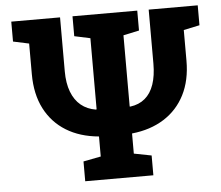

<svg xmlns="http://www.w3.org/2000/svg" viewBox="-51 -768 948 825"><g transform="rotate(-5 423.0 -355.5)"><path d="M283.7 0V-85.4L359.4 -100.1V-186.5Q277.8 -193.8 218.8 -230.2Q159.7 -266.6 127.4 -329.3Q95.2 -392.1 95.2 -478V-610.4L26.9 -625V-710.9H237.3V-478Q237.3 -426.8 251.5 -389.6Q265.6 -352.5 292.2 -330.6Q318.8 -308.6 356.4 -302.7L359.4 -303.7V-610.4L291 -625V-710.9H570.3V-625L502 -610.4V-303.2L504.9 -302.7Q542.5 -307.6 568.1 -329.1Q593.8 -350.6 606.7 -388.2Q619.6 -425.8 619.6 -478V-710.9H831.1V-625L762.2 -610.4V-478Q762.2 -393.6 730.5 -331.3Q698.7 -269 640.4 -232.2Q582 -195.3 502 -187V-100.1L577.6 -85.4V0Z"/></g></svg>

Font: Roboto Slab LO
Style: Bold
Weight: 700
Designer: Google
Version: Version 2.000